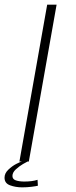

<svg xmlns="http://www.w3.org/2000/svg" viewBox="-36 -695 325 826"><path d="M47.5 0 167 -675H207.5L88 0ZM59.5 111Q31 111 7.2 102.2Q-16.5 93.5 -16.5 69.5Q-16.5 50.5 -0.2 35Q16 19.5 34 10.2Q52 1 58 0H82.5Q78.5 1.5 62.8 10.8Q47 20 32.2 33.5Q17.5 47 17.5 62Q17.5 76 32.2 81Q47 86 68.5 86Q103.5 86 125.5 78.5L127 104Q119.5 106 100 108.5Q80.5 111 59.5 111Z"/></svg>

Font: Anybody ExtraExpanded ExtraLight
Style: Italic
Weight: 200
Width: 8
Italic angle: -10°
Designer: Tyler Finck
Foundry: Etcetera Type Company
Version: Version 1.010; ttfautohint (v1.8.3) -l 8 -r 50 -G 200 -x 14 